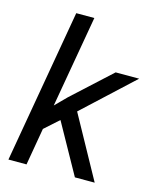

<svg xmlns="http://www.w3.org/2000/svg" viewBox="-113 -828 739 906"><g transform="rotate(15 256.5 -375.0)"><path d="M204.6 -243.7 135.3 -181.6 104 0H15.6L146 -750H234.4L156.2 -301.8L210.4 -356.4L397.9 -528.3H512.7L270 -303.2L437 0H340.3Z"/></g></svg>

Font: TypoPRO Roboto
Style: Italic
Weight: 400
Italic angle: -12°
Designer: Google
Version: Version 2.136; 2016